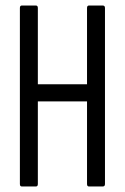

<svg xmlns="http://www.w3.org/2000/svg" viewBox="-20 -675 451 695"><path d="M59 0Q52 0 52 -9V-646Q52 -655 59 -655H110Q117 -655 117 -646V-370H295V-646Q295 -655 302 -655H352Q360 -655 360 -646V-9Q360 0 352 0H302Q295 0 295 -9V-308H117V-9Q117 0 110 0Z"/></svg>

Font: Sofia Sans Extra Condensed
Style: Regular
Weight: 400
Designer: Botio Nikoltchev, Ani Petrova
Foundry: lettersoup
Version: Version 4.101